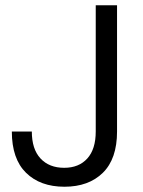

<svg xmlns="http://www.w3.org/2000/svg" viewBox="-20 -700 542 730"><path d="M225 10Q133 10 79 -43Q25 -96 25 -200H101Q101 -133 134 -97.5Q167 -62 224 -62Q280 -62 312 -97.5Q344 -133 344 -200V-680H425V-200Q425 -96 371 -43Q317 10 225 10Z"/></svg>

Font: TASA Orbiter VF Text
Style: Regular
Weight: 400
Designer: Weizhong Zhang
Foundry: 本地遙控
Version: Version 1.001;Glyphs 3.2 (3192)